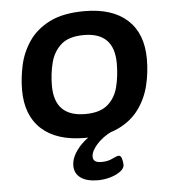

<svg xmlns="http://www.w3.org/2000/svg" viewBox="-52 -578 734 816"><g transform="rotate(-5 315.0 -169.5)"><path d="M294 7Q174 7 109.5 -51.5Q45 -110 45 -219Q45 -269 56.5 -323Q68 -377 99.5 -424Q131 -471 188.5 -500.5Q246 -530 338 -530Q457 -530 521 -471.5Q585 -413 585 -304Q585 -246 571.5 -191Q558 -136 525 -91Q492 -46 435.5 -19.5Q379 7 294 7ZM304 -94Q367 -94 400 -122.5Q433 -151 444.5 -197.5Q456 -244 456 -297Q456 -429 327 -429Q263 -429 230 -400Q197 -371 185 -324.5Q173 -278 173 -226Q173 -94 304 -94ZM333 191Q286 191 260 172.5Q234 154 234 120Q234 94 250 67.5Q266 41 292.5 18.5Q319 -4 350 -17L409 -10Q370 9 344.5 37.5Q319 66 319 90Q319 115 355 115Q382 115 402 105Q422 95 430 95Q439 95 443 109Q447 123 447 135Q447 150 429.5 163Q412 176 386 183.5Q360 191 333 191Z"/></g></svg>

Font: Asap Semi Expanded Semi Expanded SemiBold
Style: Italic
Weight: 600
Width: 6
Italic angle: -6°
Designer: Pablo Cosgaya
Foundry: Omnibus-Type
Version: Version 3.001; ttfautohint (v1.8.4.7-5d5b)